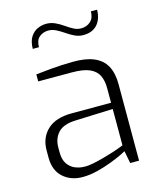

<svg xmlns="http://www.w3.org/2000/svg" viewBox="-114 -836 770 924"><g transform="rotate(-15 271.5 -374.0)"><path d="M183 6Q125 6 86.5 -28.5Q48 -63 48 -127V-163Q48 -226 89.5 -265Q131 -304 212 -304H407V-378Q407 -414 394.5 -440Q382 -466 351 -480Q320 -494 262 -494H95V-529Q128 -533 173.5 -537Q219 -541 278 -542Q343 -543 384.5 -525.5Q426 -508 445.5 -472Q465 -436 465 -381V0H421L409 -62Q406 -60 384.5 -49.5Q363 -39 329 -26Q295 -13 257 -3.5Q219 6 183 6ZM203 -40Q223 -39 249.5 -44.5Q276 -50 303 -57.5Q330 -65 353.5 -72.5Q377 -80 391.5 -86Q406 -92 407 -92V-273L221 -266Q159 -264 132.5 -235Q106 -206 106 -162V-137Q106 -101 121 -79.5Q136 -58 158.5 -49Q181 -40 203 -40ZM110 -652Q111 -690 125 -711.5Q139 -733 160 -742.5Q181 -752 203 -752Q226 -752 247 -742.5Q268 -733 287 -719.5Q306 -706 324 -696.5Q342 -687 361 -687Q389 -687 408 -704Q427 -721 427 -754H458Q457 -707 432.5 -680Q408 -653 363 -653Q341 -653 321 -662.5Q301 -672 281.5 -685.5Q262 -699 243 -708.5Q224 -718 205 -718Q179 -718 160 -702.5Q141 -687 141 -652Z"/></g></svg>

Font: Exo Thin Light
Style: Regular
Weight: 300
Version: Version 2.000